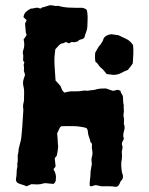

<svg xmlns="http://www.w3.org/2000/svg" viewBox="-20 -700 572 736"><path d="M457 -218Q458 -214 457.5 -208Q457 -202 455 -197Q453 -190 452.5 -182.5Q452 -175 455 -168L448 -154Q448 -153 447.5 -151Q447 -149 447 -147Q452 -135 448 -125Q447 -123 447 -120.5Q447 -118 447 -116Q448 -106 447.5 -97Q447 -88 445 -78Q444 -58 448 -37Q449 -34 450 -32Q451 -30 451 -28Q453 -16 446 -9Q442 -6 438 5Q433 17 422 16Q411 14 399.5 14Q388 14 377 14Q370 15 363.5 13Q357 11 350 10Q343 9 337.5 12Q332 15 324 13Q323 1 325 -12Q327 -25 327 -37Q327 -45 329 -53.5Q331 -62 332 -70Q332 -76 331 -83Q330 -90 332 -98Q335 -106 334.5 -115Q334 -124 332 -132Q332 -138 332.5 -144.5Q333 -151 327 -155Q325 -166 321 -175.5Q317 -185 317 -195Q316 -200 315 -204Q314 -208 309 -210Q286 -216 262 -216.5Q238 -217 215 -216Q211 -213 210 -211.5Q209 -210 208 -208Q206 -203 203.5 -198Q201 -193 199 -189Q200 -183 200 -177.5Q200 -172 201 -166Q201 -162 201.5 -156.5Q202 -151 202 -146Q204 -141 201.5 -124.5Q199 -108 197 -102Q195 -100 194 -99Q193 -98 191 -95L190 -91Q191 -84 191.5 -78Q192 -72 193 -64Q193 -60 190 -57.5Q187 -55 185 -51Q197 -33 194 -12Q194 -1 185 5Q180 5 174 4Q168 3 163 3Q155 1 147 3Q135 7 123.5 7Q112 7 100 6Q96 8 91.5 10Q87 12 82 14Q73 10 64 7.5Q55 5 47 1Q41 -5 41 -12Q44 -27 44 -44Q44 -51 46 -57.5Q48 -64 46 -71Q48 -79 48 -85Q48 -91 48 -98Q47 -104 49 -110Q51 -116 51 -123Q51 -129 53 -135Q55 -141 56 -147Q61 -163 62 -176Q66 -215 68 -255Q68 -262 69 -269.5Q70 -277 69 -284Q68 -290 68.5 -296Q69 -302 71 -309Q72 -312 72 -319Q72 -332 72.5 -344.5Q73 -357 70 -369Q66 -383 71 -398Q73 -405 76 -413L71 -431Q73 -432 72 -440.5Q71 -449 71 -450Q70 -453 72.5 -457.5Q75 -462 69 -466Q68 -473 69 -480Q70 -487 68 -494Q67 -497 67.5 -500.5Q68 -504 69 -507Q76 -525 71 -547Q70 -552 74 -553L82 -566L79 -575L76 -610Q78 -613 79.5 -616.5Q81 -620 82 -623Q79 -626 76 -628.5Q73 -631 70 -634Q72 -648 80 -655Q88 -662 98 -667Q106 -667 115 -669.5Q124 -672 132 -668Q136 -667 137.5 -668Q139 -669 140 -670L141 -672H145L148 -673Q156 -675 160 -676.5Q164 -678 171 -680Q181 -680 193 -677Q197 -677 201 -677.5Q205 -678 209 -676Q225 -672 241 -671Q257 -670 273 -670H296Q300 -669 304.5 -667.5Q309 -666 313 -661Q316 -648 316 -632.5Q316 -617 315 -601Q315 -589 310.5 -578Q306 -567 304 -557Q299 -550 291 -549Q283 -548 278 -541Q275 -541 272 -540Q269 -539 266 -538Q264 -538 261.5 -538.5Q259 -539 255 -539Q252 -538 244 -534Q237 -538 230 -539Q228 -535 223 -534.5Q218 -534 213 -532Q207 -528 202 -522Q197 -516 192 -511Q190 -497 189 -484Q188 -471 189 -450Q190 -429 193 -391Q198 -386 203 -380.5Q208 -375 212 -370Q215 -363 217.5 -356.5Q220 -350 227 -345Q233 -347 239.5 -348Q246 -349 252 -350H275Q286 -350 296 -352Q306 -354 316 -352Q325 -354 333.5 -354.5Q342 -355 351 -358Q359 -360 368 -360.5Q377 -361 386 -361L412 -352Q419 -352 425 -354.5Q431 -357 437 -354Q442 -353 442.5 -349.5Q443 -346 444 -344Q446 -341 447.5 -338.5Q449 -336 451 -332Q452 -324 452 -315Q452 -306 454 -298Q455 -297 454.5 -295Q454 -293 454 -292Q454 -287 454.5 -282Q455 -277 455 -273Q454 -268 453.5 -262Q453 -256 454 -251Q456 -246 455.5 -241Q455 -236 455 -231Q454 -228 455 -225Q456 -222 457 -218ZM490 -527Q492 -509 491 -491.5Q490 -474 489 -457Q480 -443 470 -432Q457 -427 444 -420Q431 -413 414 -413Q410 -414 403 -414.5Q396 -415 389 -416Q384 -422 378.5 -429Q373 -436 367 -440Q361 -445 357 -452Q353 -459 346 -463Q343 -478 345 -498Q350 -506 354 -514Q358 -522 365 -529Q368 -534 371.5 -539Q375 -544 376 -549Q378 -556 384 -560.5Q390 -565 397 -567Q401 -568 405 -568.5Q409 -569 413 -568Q418 -567 422.5 -566.5Q427 -566 434 -565Q448 -558 463.5 -551Q479 -544 490 -527Z"/></svg>

Font: Daruma Drop One
Style: Regular
Weight: 400
Designer: Maniackers Design
Version: Version 1.000